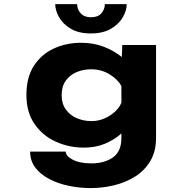

<svg xmlns="http://www.w3.org/2000/svg" viewBox="-20 -724 915 956"><path d="M398 11Q323.5 11 258 -18.5Q192.5 -48 152 -106.5Q111.5 -165 111.5 -251.5Q111.5 -338.5 148.5 -396Q185.5 -453.5 247.5 -482.2Q309.5 -511 384 -511Q446.5 -511 498 -490.8Q549.5 -470.5 586.5 -440L589 -500H757V-38.5Q757 30 728.5 77.8Q700 125.5 652.5 155.2Q605 185 547.2 198.8Q489.5 212.5 431.5 212.5Q376 212.5 322.2 201.2Q268.5 190 225 167.2Q181.5 144.5 155.8 110.5Q130 76.5 130 31H307.5Q307.5 53 342.2 71.2Q377 89.5 436 89.5Q499.5 89.5 542 60Q584.5 30.5 584.5 -37.5V-59.5Q551 -29 504 -9Q457 11 398 11ZM287 -250.5Q287 -207.5 307.8 -178.8Q328.5 -150 362.5 -135.5Q396.5 -121 436 -121Q469 -121 499.5 -134Q530 -147 552.8 -168.2Q575.5 -189.5 584.5 -213V-295.5Q566.5 -329 525.5 -354Q484.5 -379 433.5 -379Q394.5 -379 361 -364.8Q327.5 -350.5 307.2 -322Q287 -293.5 287 -250.5ZM432.5 -557.5Q371.5 -557.5 332.2 -581Q293 -604.5 274 -638.5Q255 -672.5 255 -703.5H364Q364 -677.5 381.8 -657.8Q399.5 -638 433.5 -638Q467.5 -638 484.8 -657.8Q502 -677.5 502 -703.5H611Q611 -672.5 591.8 -638.5Q572.5 -604.5 532.8 -581Q493 -557.5 432.5 -557.5Z"/></svg>

Font: Trispace SemiExpanded
Style: Bold
Weight: 700
Width: 6
Designer: Tyler Finck
Foundry: Etcetera Type Company
Version: Version 1.210; ttfautohint (v1.8.3)